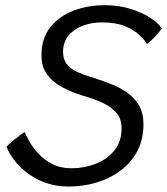

<svg xmlns="http://www.w3.org/2000/svg" viewBox="-20 -694 626 720"><path d="M238 5.5Q188 5.5 148.2 -9.5Q108.5 -24.5 79 -47.8Q49.5 -71 30.8 -97Q12 -123 4.5 -144.5Q8.5 -148 16.8 -155.5Q25 -163 35.5 -171.8Q46 -180.5 55.8 -187.8Q65.5 -195 72.5 -198.5Q78 -185.5 90.5 -163.2Q103 -141 124.2 -117.8Q145.5 -94.5 176.2 -78.8Q207 -63 248 -63Q296 -63 339 -79.8Q382 -96.5 409 -130Q436 -163.5 436 -213Q436 -247.5 417.2 -270Q398.5 -292.5 366 -307.8Q333.5 -323 291.5 -335Q246 -349 211 -368.2Q176 -387.5 155.8 -416Q135.5 -444.5 135.5 -486Q135.5 -549.5 168.2 -591.2Q201 -633 255 -653.8Q309 -674.5 373 -674.5Q427 -674.5 472 -660Q517 -645.5 547 -625Q577 -604.5 586.5 -587Q576.5 -573 559.8 -555Q543 -537 531 -529.5Q523 -543 503 -562.2Q483 -581.5 448.8 -595.8Q414.5 -610 363 -610Q324 -610 290.8 -597.8Q257.5 -585.5 237 -560.8Q216.5 -536 216.5 -499Q216.5 -470.5 231.2 -452.8Q246 -435 268.8 -424.5Q291.5 -414 316 -407Q355.5 -394.5 392 -380.5Q428.5 -366.5 456.8 -346.8Q485 -327 501.5 -298.2Q518 -269.5 518 -228Q518 -171 494.8 -127.2Q471.5 -83.5 431.8 -54Q392 -24.5 341.8 -9.5Q291.5 5.5 238 5.5Z"/></svg>

Font: Grandstander Thin Light
Style: Italic
Weight: 300
Italic angle: -15°
Version: Version 1.200